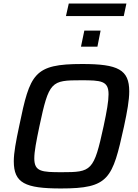

<svg xmlns="http://www.w3.org/2000/svg" viewBox="-20 -1058 778 1086"><path d="M369 -1038 353 -967H680L695 -1038ZM457 -885 438 -794H531L549 -885ZM325 8C597 8 616 -46 681 -341C700 -429 711 -492 711 -541C711 -664 648 -696 445 -696C171 -696 150 -642 89 -347C70 -258 58 -194 58 -146C58 -23 121 8 325 8ZM329 -84C216 -84 174 -87 174 -162C174 -201 185 -258 203 -344C257 -598 269 -604 439 -604C552 -604 594 -601 594 -525C594 -485 584 -428 566 -344C511 -90 498 -84 329 -84Z"/></svg>

Font: Saira UNSAM Medium Italic
Style: Regular
Weight: 500
Italic angle: -12°
Designer: Hector Gatti with collaboration of the Omnibus-Type team
Foundry: Omnibus-Type
Version: Version 0.072;PS 000.072;hotconv 1.0.88;makeotf.lib2.5.64775